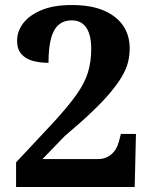

<svg xmlns="http://www.w3.org/2000/svg" viewBox="-20 -744 605 764"><path d="M44 0V-98L189 -253Q249 -318 283 -365.5Q317 -413 330 -456Q343 -499 343 -549Q343 -589 333.5 -614Q324 -639 307 -651Q290 -663 266 -663Q233 -663 212.5 -644.5Q192 -626 182.5 -589Q173 -552 173 -494Q140 -494 111.5 -501.5Q83 -509 65.5 -528.5Q48 -548 48 -582Q48 -619 72 -651Q96 -683 144.5 -703.5Q193 -724 266 -724Q341 -724 392 -702.5Q443 -681 469.5 -642.5Q496 -604 496 -552Q496 -524 489.5 -497Q483 -470 466 -441Q449 -412 420.5 -377.5Q392 -343 347 -300Q302 -257 238 -203L149 -111H370Q400 -111 422 -129Q444 -147 453 -180L461 -211H521L516 0Z"/></svg>

Font: Noto Rashi Hebrew
Style: Bold
Weight: 700
Version: Version 1.006